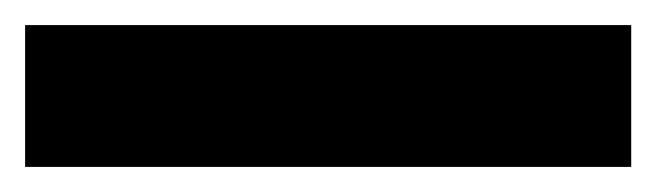

<svg xmlns="http://www.w3.org/2000/svg" viewBox="-20 93 523 153"><path d="M0 113H483V226H0Z"/></svg>

Font: PT Sans Caption
Style: Bold
Weight: 700
Designer: A.Korolkova, O.Umpeleva, V.Yefimov
Foundry: ParaType Ltd
Version: Version 2.003W OFL